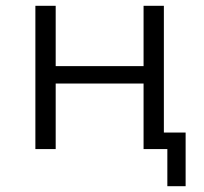

<svg xmlns="http://www.w3.org/2000/svg" viewBox="-20 -514 703 662"><path d="M557 128V0H475V-226H172V0H102V-494H172V-286H475V-494H545V-57H620V128Z"/></svg>

Font: Nunito Sans 7pt Light
Style: Regular
Weight: 300
Designer: Vernon Adams
Foundry: Vernon Adams
Version: Version 3.101;gftools[0.9.27]